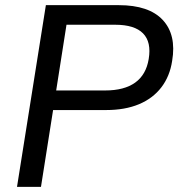

<svg xmlns="http://www.w3.org/2000/svg" viewBox="-20 -725 695 745"><path d="M46 0 158 -705H441Q558 -705 611.5 -647.5Q665 -590 648 -489Q639 -429 606 -386Q573 -343 519 -320.5Q465 -298 392 -298H186L139 0ZM198 -374H388Q462 -374 504.5 -404.5Q547 -435 557 -496Q568 -562 535 -595.5Q502 -629 427 -629H238Z"/></svg>

Font: Mulish ExtraLight Medium
Style: Italic
Weight: 500
Italic angle: -9°
Version: Version 3.603